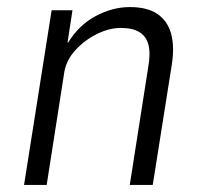

<svg xmlns="http://www.w3.org/2000/svg" viewBox="-20 -523 575 543"><path d="M48 0 126 -494H185L171 -403H173Q203 -452 250.5 -477.5Q298 -503 347 -503Q396 -503 424.5 -484Q453 -465 463.5 -429Q474 -393 466 -341L412 0H347L399 -332Q406 -371 400 -395.5Q394 -420 374.5 -432Q355 -444 322 -444Q289 -444 254.5 -427Q220 -410 194 -382Q168 -354 162 -320L112 0Z"/></svg>

Font: Nunito Sans 7pt Condensed Light
Style: Italic
Weight: 300
Width: 3
Italic angle: -9°
Designer: Vernon Adams
Foundry: Vernon Adams
Version: Version 3.101;gftools[0.9.27]